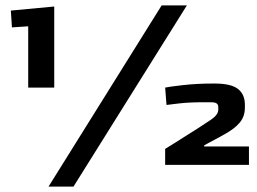

<svg xmlns="http://www.w3.org/2000/svg" viewBox="-20 -608 948 708"><path d="M84 -511 24 -507 20 -569 180 -584V-285H84ZM576 -588H669L251 80H159ZM589 -59 623 -80Q733 -149 757 -166Q773 -177 779 -186Q785 -195 785 -205V-212Q785 -222 779 -226.5Q773 -231 757 -231H732Q677 -231 639.5 -226.5Q602 -222 594 -221L589 -285Q601 -288 653.5 -294Q706 -300 767 -300H771Q832 -300 857.5 -280Q883 -260 883 -222V-211Q883 -179 864.5 -156.5Q846 -134 810 -114Q782 -98 753 -83L733 -72V-68H898V0H589Z"/></svg>

Font: Gold Bold
Style: Regular
Weight: 400
Designer: jaiki
Version: Version 1.000